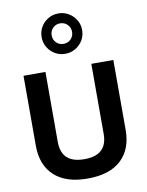

<svg xmlns="http://www.w3.org/2000/svg" viewBox="-110 -1138 934 1221"><g transform="rotate(-10 356.5 -527.5)"><path d="M504.5 -709.1V-254.6Q504.5 -213.4 489.6 -183Q474.6 -152.6 442.2 -136.1Q409.7 -119.6 356.6 -119.6Q304 -119.6 271.2 -136.1Q238.5 -152.6 223.4 -183Q208.2 -213.4 208.2 -254.6V-709.1H66.6V-257.3Q66.6 -132.6 141.1 -63.6Q215.5 5.4 356.6 5.4Q497.7 5.4 572.2 -63.6Q646.6 -132.6 646.6 -257.3V-709.1ZM353.2 -997.2Q381.3 -997.2 400.3 -978.1Q419.3 -959.1 419.3 -930.9Q419.3 -902.8 400.3 -883.8Q381.3 -864.8 353.2 -864.8Q325 -864.8 306.3 -883.8Q287.6 -902.8 287.6 -930.9Q287.6 -959.1 306.3 -978.1Q325 -997.2 353.2 -997.2ZM353 -1061.2Q316.9 -1061.2 287.4 -1043.6Q257.8 -1026 240.3 -996.6Q222.7 -967.2 222.7 -930.9Q222.7 -894.7 240.2 -865.2Q257.7 -835.7 287.3 -818.2Q317 -800.6 353.2 -800.6Q389.4 -800.6 419.2 -818.2Q448.9 -835.7 466.6 -865.2Q484.3 -894.7 484.3 -930.9Q484.3 -967.2 466.6 -996.6Q448.9 -1026 419.1 -1043.6Q389.4 -1061.2 353 -1061.2Z"/></g></svg>

Font: Estedad-FD VF
Style: Regular
Weight: 100
Designer: Amin Abedi
Version: Version 7.3